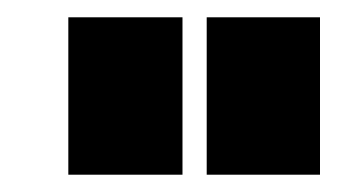

<svg xmlns="http://www.w3.org/2000/svg" viewBox="-20 -739 412 222"><path d="M191 -719V-537H59V-719ZM350 -719V-537H219V-719Z"/></svg>

Font: Orbitron
Style: Bold
Weight: 700
Designer: Matt McInerney
Foundry: Matt McInerney
Version: Version 001.001